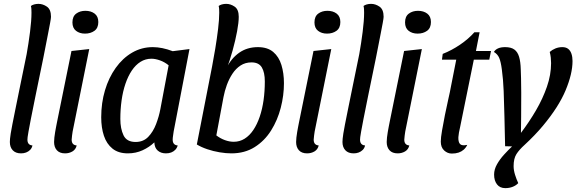

<svg xmlns="http://www.w3.org/2000/svg" viewBox="-20 -774 2984 994"><path d="M89 20Q61 20 46 4Q31 -12 31 -39Q31 -47 32 -56.5Q33 -66 35.5 -83Q38 -100 44 -130Q50 -160 59.5 -207.5Q69 -255 83.5 -325.5Q98 -396 118 -494Q128 -550 135.5 -609Q143 -668 143 -708Q143 -719 142.5 -727.5Q142 -736 140 -743Q146 -748 156.5 -751Q167 -754 179 -754Q202 -754 223 -739.5Q244 -725 244 -687Q244 -680 239.5 -655.5Q235 -631 228.5 -598Q222 -565 215.5 -531.5Q209 -498 204 -473Q179 -352 163.5 -276Q148 -200 139.5 -156.5Q131 -113 127.5 -92.5Q124 -72 123 -64.5Q122 -57 122 -51Q122 -37 128.5 -29.5Q135 -22 148 -21Q145 -7 136 2Q127 11 115 15.5Q103 20 89 20Z M317 20Q289 20 274.5 4Q260 -12 260 -39Q260 -49 261.5 -62.5Q263 -76 265.5 -90.5Q268 -105 270.5 -118Q273 -131 275 -141L350 -510L442 -520L356 -93Q355 -85 353 -72Q351 -59 351 -51Q351 -37 357.5 -29.5Q364 -22 377 -21Q372 0 355 10Q338 20 317 20ZM420 -600Q392 -600 373.5 -614.5Q355 -629 355 -658Q355 -689 374.5 -703.5Q394 -718 422 -718Q451 -718 470 -703.5Q489 -689 489 -660Q489 -629 469 -614.5Q449 -600 420 -600Z M642 20Q593 20 562.5 -4.5Q532 -29 518 -71Q504 -113 504 -167Q504 -241 523.5 -306.5Q543 -372 579 -422.5Q615 -473 664 -501.5Q713 -530 771 -530Q819 -530 874 -509L961 -520L879 -93Q878 -84 876 -72Q874 -60 874 -51Q874 -37 880.5 -29.5Q887 -22 900 -21Q896 -7 887 2Q878 11 866 15.5Q854 20 839 20Q813 20 796.5 5.5Q780 -9 779 -37Q753 -12 718 4Q683 20 642 20ZM682 -39Q722 -39 747.5 -65.5Q773 -92 788 -131.5Q803 -171 810 -208L853 -436Q832 -453 808 -461.5Q784 -470 764 -470Q733 -470 707.5 -454Q682 -438 662.5 -409Q643 -380 629.5 -340.5Q616 -301 609.5 -254.5Q603 -208 603 -158Q603 -108 619.5 -73.5Q636 -39 682 -39Z M1178 20Q1150 20 1117 14.5Q1084 9 1053 -1.5Q1022 -12 999 -26L1078 -430L1151 -420Q1178 -473 1219 -501.5Q1260 -530 1315 -530Q1365 -530 1394.5 -505Q1424 -480 1437 -437.5Q1450 -395 1450 -343Q1450 -280 1433.5 -216Q1417 -152 1383.5 -98.5Q1350 -45 1298.5 -12.5Q1247 20 1178 20ZM1190 -40Q1221 -40 1246.5 -56Q1272 -72 1291.5 -101Q1311 -130 1324.5 -169.5Q1338 -209 1344.5 -255.5Q1351 -302 1351 -352Q1351 -399 1335.5 -425Q1320 -451 1282 -451Q1250 -451 1225.5 -435Q1201 -419 1183.5 -392.5Q1166 -366 1154.5 -334.5Q1143 -303 1137 -271L1100 -73Q1121 -57 1144.5 -48.5Q1168 -40 1190 -40ZM1151 -410 1078 -430Q1086 -471 1094.5 -522.5Q1103 -574 1109 -623.5Q1115 -673 1115 -708Q1115 -719 1114.5 -727.5Q1114 -736 1112 -743Q1118 -748 1128.5 -751Q1139 -754 1151 -754Q1174 -754 1195 -739.5Q1216 -725 1216 -687Q1216 -658 1207.5 -612Q1199 -566 1184.5 -513.5Q1170 -461 1151 -410Z M1570 20Q1542 20 1527.5 4Q1513 -12 1513 -39Q1513 -49 1514.5 -62.5Q1516 -76 1518.5 -90.5Q1521 -105 1523.5 -118Q1526 -131 1528 -141L1603 -510L1695 -520L1609 -93Q1608 -85 1606 -72Q1604 -59 1604 -51Q1604 -37 1610.5 -29.5Q1617 -22 1630 -21Q1625 0 1608 10Q1591 20 1570 20ZM1673 -600Q1645 -600 1626.5 -614.5Q1608 -629 1608 -658Q1608 -689 1627.5 -703.5Q1647 -718 1675 -718Q1704 -718 1723 -703.5Q1742 -689 1742 -660Q1742 -629 1722 -614.5Q1702 -600 1673 -600Z M1811 20Q1783 20 1768 4Q1753 -12 1753 -39Q1753 -47 1754 -56.5Q1755 -66 1757.5 -83Q1760 -100 1766 -130Q1772 -160 1781.5 -207.5Q1791 -255 1805.5 -325.5Q1820 -396 1840 -494Q1850 -550 1857.5 -609Q1865 -668 1865 -708Q1865 -719 1864.5 -727.5Q1864 -736 1862 -743Q1868 -748 1878.5 -751Q1889 -754 1901 -754Q1924 -754 1945 -739.5Q1966 -725 1966 -687Q1966 -680 1961.5 -655.5Q1957 -631 1950.5 -598Q1944 -565 1937.5 -531.5Q1931 -498 1926 -473Q1901 -352 1885.5 -276Q1870 -200 1861.5 -156.5Q1853 -113 1849.5 -92.5Q1846 -72 1845 -64.5Q1844 -57 1844 -51Q1844 -37 1850.5 -29.5Q1857 -22 1870 -21Q1867 -7 1858 2Q1849 11 1837 15.5Q1825 20 1811 20Z M2039 20Q2011 20 1996.5 4Q1982 -12 1982 -39Q1982 -49 1983.5 -62.5Q1985 -76 1987.5 -90.5Q1990 -105 1992.5 -118Q1995 -131 1997 -141L2072 -510L2164 -520L2078 -93Q2077 -85 2075 -72Q2073 -59 2073 -51Q2073 -37 2079.5 -29.5Q2086 -22 2099 -21Q2094 0 2077 10Q2060 20 2039 20ZM2142 -600Q2114 -600 2095.5 -614.5Q2077 -629 2077 -658Q2077 -689 2096.5 -703.5Q2116 -718 2144 -718Q2173 -718 2192 -703.5Q2211 -689 2211 -660Q2211 -629 2191 -614.5Q2171 -600 2142 -600Z M2319 21Q2297 21 2279.5 5Q2262 -11 2262 -41Q2262 -61 2268.5 -98.5Q2275 -136 2283.5 -179Q2292 -222 2301 -261Q2310 -300 2314 -323L2342 -465H2268L2272 -495Q2318 -513 2361.5 -542.5Q2405 -572 2436 -607H2463L2444 -510H2522L2513 -465H2433L2362 -116Q2358 -100 2356 -87.5Q2354 -75 2353 -64Q2352 -39 2361.5 -28.5Q2371 -18 2399 -24Q2392 -9 2380.5 1Q2369 11 2354 16Q2339 21 2319 21Z M2596 200Q2568 200 2553 180.5Q2538 161 2538 130Q2538 103 2553 76.5Q2568 50 2590 26Q2612 2 2631 -16L2595 -17Q2593 -99 2591.5 -170.5Q2590 -242 2587.5 -303.5Q2585 -365 2578 -415Q2573 -454 2564.5 -474Q2556 -494 2537 -505Q2544 -517 2558.5 -523.5Q2573 -530 2595 -530Q2626 -530 2643 -517.5Q2660 -505 2667.5 -479.5Q2675 -454 2676 -415Q2677 -398 2677.5 -369Q2678 -340 2678.5 -293Q2679 -246 2678 -171L2677 -86Q2720 -143 2755 -203Q2790 -263 2811.5 -325Q2833 -387 2833 -447Q2833 -461 2831.5 -475.5Q2830 -490 2826 -505Q2838 -516 2855 -523Q2872 -530 2891 -530Q2910 -530 2921.5 -521Q2933 -512 2938.5 -495.5Q2944 -479 2944 -458Q2944 -425 2935 -387Q2926 -349 2908 -306Q2890 -263 2860.5 -217Q2831 -171 2790.5 -122.5Q2750 -74 2697 -25Q2668 1 2653.5 24Q2639 47 2639 86Q2639 107 2646.5 131Q2654 155 2663 174Q2652 186 2634.5 193Q2617 200 2596 200Z"/></svg>

Font: Sansita Swashed Light Light
Style: Regular
Weight: 300
Version: Version 1.003